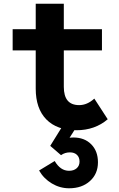

<svg xmlns="http://www.w3.org/2000/svg" viewBox="-20 -683 640 1032"><path d="M391 17Q286 17 229 -41.2Q172 -99.5 172 -206.5V-663H323V-216.5Q323 -167 343.5 -142.5Q364 -118 405.5 -118Q448.5 -118 487 -153L559 -42Q490 17 391 17ZM48 -412V-526H528V-412ZM351.5 329Q302 329 258.5 303Q215 277 190 233.5L274 182.5Q304.5 235 351 235Q376.5 235 392 221.5Q407.5 208 407.5 185.5Q407.5 162.5 393.5 149.2Q379.5 136 356 136Q329 136 308 151L250 101L318.5 -9.5H396.5L314 120.5L274 99Q294 78.5 320 67.2Q346 56 374 56Q434 56 470.2 92.5Q506.5 129 506.5 189.5Q506.5 251.5 463.5 290.2Q420.5 329 351.5 329Z"/></svg>

Font: Google Sans Code
Style: Regular
Weight: 400
Monospace: yes
Designer: Google Sans Code Authors
Foundry: Google LLC
Version: Version 6.000